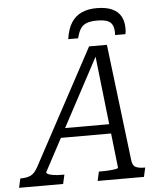

<svg xmlns="http://www.w3.org/2000/svg" viewBox="-114 -967 866 1020"><g transform="rotate(-5 319.0 -457.5)"><path d="M439 -915Q394 -915 360 -900Q326 -885 304.5 -852Q283 -819 275 -764H328Q336 -798 348.5 -816Q361 -834 382 -841.5Q403 -849 435 -849Q473 -849 492.5 -840.5Q512 -832 519.5 -813Q527 -794 525 -764H580Q582 -772 582.5 -779Q583 -786 583 -795Q583 -833 568 -859.5Q553 -886 521.5 -900.5Q490 -915 439 -915ZM193 -295H471V-245H171ZM409 -681 422 -678 97 -70Q96 -64 107 -59Q118 -54 137 -51.5Q156 -49 179 -49H192L181 0H-54L-43 -49H-38Q-9 -49 12 -58.5Q33 -68 51 -101L382 -716H477L552 -97Q555 -66 571.5 -57.5Q588 -49 617 -49H623L612 0H365L376 -49H389Q413 -49 433 -50.5Q453 -52 466 -54.5Q479 -57 479 -60Z"/></g></svg>

Font: Roboto Serif Light
Style: Italic
Weight: 300
Italic angle: -10°
Version: Version 1.007